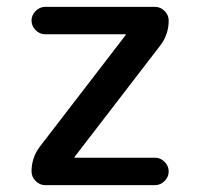

<svg xmlns="http://www.w3.org/2000/svg" viewBox="-20 -540 584 560"><path d="M96 -112 346 -437Q346 -438 346.5 -438Q347 -438 347 -439Q347 -440 346 -440H112Q96 -440 84 -452Q72 -464 72 -480Q72 -496 84 -508Q96 -520 112 -520H432Q448 -520 460 -508Q472 -496 472 -480Q472 -440 448 -408L198 -83Q198 -82 197.5 -82Q197 -82 197 -81Q197 -80 198 -80H432Q448 -80 460 -68Q472 -56 472 -40Q472 -24 460 -12Q448 0 432 0H112Q96 0 84 -12Q72 -24 72 -40Q72 -80 96 -112Z"/></svg>

Font: Rounded Mplus 1c Medium
Style: Regular
Weight: 500
Version: Version 1.059.20150529